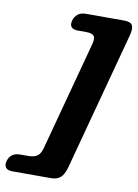

<svg xmlns="http://www.w3.org/2000/svg" viewBox="-184 -802 711 992"><g transform="rotate(10 172.0 -306.0)"><path d="M91 -18.5 245 -593Q253 -623 243.2 -635Q233.5 -647 201.5 -647H160Q108.5 -647 121 -693.5Q126 -713 142 -726.2Q158 -739.5 185 -739.5H386.5Q419.5 -739.5 428.5 -723Q437.5 -706.5 428 -670.5L232.5 59Q222.5 95 204.8 111.5Q187 128 154 128H-47.5Q-74.5 128 -83.5 114.8Q-92.5 101.5 -87 82Q-74.5 35.5 -23 35.5H18.5Q50.5 35.5 66.8 23.5Q83 11.5 91 -18.5Z"/></g></svg>

Font: Fraunces 9pt SuperSoft Black
Style: Italic
Weight: 900
Italic angle: -16°
Version: Version 1.000;[0bf87f6ff]